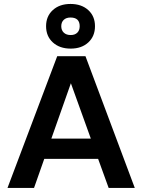

<svg xmlns="http://www.w3.org/2000/svg" viewBox="-20 -928 703 948"><path d="M449 -798.5Q449 -749 416 -718.5Q383 -688 329 -688Q274.5 -688 241 -718.5Q207.5 -749 207.5 -798.5Q207.5 -848 240.8 -878.2Q274 -908.5 328 -908.5Q382.5 -908.5 415.8 -878.2Q449 -848 449 -798.5ZM282.5 -798.5Q282.5 -778.5 295 -766.8Q307.5 -755 329 -755Q350 -755 361.8 -766.8Q373.5 -778.5 373.5 -798.5Q373.5 -841.5 328 -841.5Q307 -841.5 294.8 -830Q282.5 -818.5 282.5 -798.5ZM645.5 0H516.5L464.5 -143.5H198.5L148 0H17L262.5 -650.5H402ZM330 -517 233.5 -243.5H428.5Z"/></svg>

Font: Overused Grotesk SemiBold
Style: Regular
Weight: 610
Version: Version 0.004